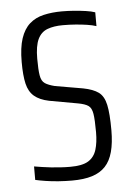

<svg xmlns="http://www.w3.org/2000/svg" viewBox="-44 -553 413 596"><g transform="rotate(-5 162.5 -255.0)"><path d="M157 8Q137 8 115.5 6.5Q94 5 75 2Q56 -1 43 -4V-46Q55 -44 68 -42Q81 -40 95 -38.5Q109 -37 124.5 -36Q140 -35 155 -35Q193 -35 211.5 -46.5Q230 -58 237 -80.5Q244 -103 244 -135Q244 -174 241 -192.5Q238 -211 228 -218Q218 -225 196 -229L107 -245Q78 -251 61.5 -265Q45 -279 39 -304.5Q33 -330 33 -372Q33 -417 42.5 -445.5Q52 -474 70 -490Q88 -506 114 -512Q140 -518 171 -518Q190 -518 209 -516.5Q228 -515 245.5 -512.5Q263 -510 274 -506V-463Q262 -467 245.5 -469.5Q229 -472 210 -473.5Q191 -475 170 -475Q142 -475 122 -467.5Q102 -460 92 -439Q82 -418 82 -378Q82 -344 85 -326Q88 -308 98.5 -301Q109 -294 129 -289L216 -274Q247 -268 263.5 -256Q280 -244 286 -216.5Q292 -189 292 -137Q292 -98 284.5 -70Q277 -42 261 -25Q245 -8 219.5 0Q194 8 157 8Z"/></g></svg>

Font: Saira ExtraCondensed Light
Style: Regular
Weight: 300
Width: 2
Designer: Hector Gatti with collaboration of the Omnibus-Type team
Foundry: Omnibus-Type
Version: Version 1.101